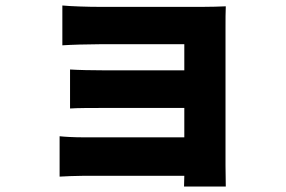

<svg xmlns="http://www.w3.org/2000/svg" viewBox="-20 -594 1040 699"><path d="M197 -98V49C214 48 258 46 285 46H651L650 85H802C802 66 801 25 801 9C801 -67 801 -451 801 -494C801 -516 801 -556 802 -571C785 -570 741 -569 717 -569C634 -569 439 -569 343 -569C300 -569 237 -571 207 -574V-429C235 -431 300 -433 343 -433C439 -433 609 -433 651 -433V-338H356C316 -338 265 -339 235 -341V-199C261 -201 316 -201 356 -201H651V-94H286C249 -94 214 -96 197 -98Z"/></svg>

Font: Noto Sans HK Black
Style: Regular
Weight: 900
Designer: Ryoko NISHIZUKA 西塚涼子 (kana, bopomofo & ideographs); Paul D. Hunt (Latin, Greek & Cyrillic); Sandoll Communications 산돌커뮤니
Foundry: Adobe
Version: Version 2.004;hotconv 1.0.118;makeotfexe 2.5.65603